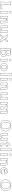

<svg xmlns="http://www.w3.org/2000/svg" viewBox="5550 -6288 748 11888"><g transform="rotate(90 5924.0 -344.0)"><path d="M247.1 -210Q247.1 -109.4 254.9 -81.1Q388.7 -81.1 541 -103L543 -99.1Q541 -83.5 541 -42Q541 -27.3 543 0L541 2.9Q516.6 0 481 0H176.8Q176.8 0 94.2 2.9L92.8 0Q102.5 -68.4 103 -200.2V-444.8Q103 -566.9 91.8 -645L94.2 -647.9Q95.7 -647.9 172.9 -645Q172.9 -645 255.9 -647.9L256.8 -645Q247.1 -578.1 247.1 -444.8ZM236.8 -210V-444.8Q236.8 -570.8 245.6 -637.2Q201.2 -634.8 172.9 -635Q144.5 -635.3 103 -637.2Q112.8 -559.1 112.8 -444.8V-200.2Q112.8 -74.7 104 -7.8Q148.9 -10.3 176.8 -9.8H481Q509.8 -9.8 532.2 -7.8Q530.8 -30.8 530.8 -42Q530.8 -64.5 532.2 -91.8Q377.4 -71.3 254.9 -70.8H247.6L245.6 -78.1Q236.8 -107.4 236.8 -210Z M677.7 -234.9Q677.7 -374 668 -428.2L670.9 -432.1Q677.7 -432.1 695.3 -430.7Q726.1 -428.7 741.7 -429.2Q746.6 -429.2 751.2 -429.2Q755.9 -429.2 760.3 -429.7Q764.6 -430.2 768.8 -430.2Q772.9 -430.2 777.8 -430.7Q782.7 -431.2 785.4 -431.2Q788.1 -431.2 793 -432.1Q797.9 -433.1 799.3 -433.1Q800.8 -433.1 805.7 -433.6L811 -434.1Q819.3 -432.1 819.8 -423.8Q810.1 -301.3 810.1 -246.1V-180.2Q810.1 -70.8 819.8 0L817.9 2.9Q772 0 743.7 0Q713.4 0 669.9 2.9L668 0Q677.7 -68.4 677.7 -180.2ZM668.9 -606.9Q668.9 -650.4 708.5 -669.9Q725.6 -677.7 743.7 -678.2Q789.1 -678.2 810.1 -640.6Q818.4 -624.5 818.8 -606.9Q818.8 -563.5 779.3 -543.9Q762.2 -536.1 743.7 -536.1Q698.2 -536.1 677.7 -573.2Q669.4 -589.4 668.9 -606.9ZM688 -234.9V-180.2Q688 -72.3 679.2 -7.8Q714.4 -10.3 743.7 -9.8Q773.9 -9.8 808.6 -7.8Q799.8 -76.7 799.8 -180.2V-246.1Q799.8 -304.2 810.1 -423.8Q768.1 -418.9 741.7 -418.9Q731.4 -418.9 679.2 -421.9Q688 -364.3 688 -234.9ZM678.7 -606.9Q678.7 -568.8 714.4 -552.2Q728.5 -545.9 743.7 -545.9Q785.6 -545.9 802.7 -580.6Q808.6 -593.3 809.1 -606.9Q809.1 -645 773.4 -661.6Q759.3 -668 743.7 -668Q701.7 -668 685.1 -633.3Q678.7 -620.1 678.7 -606.9Z M1409.7 -180.2Q1409.7 -69.3 1420.4 0L1418.5 2.9Q1417 2.9 1340.3 0Q1340.3 0 1273.4 2.9L1271.5 0Q1277.3 -54.2 1277.3 -180.2V-269Q1276.4 -361.3 1225.6 -361.8Q1169.9 -360.4 1109.4 -282.2V-180.2Q1109.4 -67.9 1115.2 0L1112.3 2.9Q1110.8 2.9 1050.3 0Q1050.3 0 968.3 2.9L966.3 0Q977.1 -70.3 977.5 -180.2V-234.9Q977.5 -367.7 966.3 -429.2L968.3 -432.1Q1053.7 -428.2 1098.6 -435.1Q1106 -433.1 1107.4 -424.8Q1109.4 -413.6 1109.4 -352.1L1113.3 -349.1Q1174.3 -427.2 1252.4 -438Q1261.7 -439 1270.5 -439Q1398.4 -439 1408.7 -315.4Q1409.7 -303.2 1409.7 -291ZM1399.4 -180.2V-291Q1399.4 -404.8 1317.4 -424.3Q1296.4 -429.2 1270.5 -429.2Q1200.7 -429.2 1138.2 -362.3Q1128.9 -352.5 1121.6 -342.8L1115.2 -335.4L1099.1 -346.7V-352.1Q1099.1 -412.6 1097.7 -423.3V-424.3L1097.2 -424.8Q1055.7 -418.9 978 -421.4Q987.8 -356.9 987.3 -234.9V-180.2Q987.3 -74.2 977.5 -7.3Q1021.5 -9.8 1050.3 -9.8Q1077.6 -9.8 1105 -7.8Q1099.6 -73.7 1099.6 -180.2V-285.2L1101.6 -288.1Q1166 -371.1 1225.6 -372.1Q1281.2 -372.1 1286.6 -287.6Q1287.1 -278.3 1287.6 -269V-180.2Q1287.6 -58.1 1282.2 -7.8Q1313 -10.3 1340.3 -9.8Q1368.7 -9.8 1409.2 -7.8Q1399.4 -74.7 1399.4 -180.2Z M1869.1 -64Q1796.9 6.8 1701.2 9.8Q1600.6 9.8 1574.7 -74.2Q1567.4 -98.6 1567.9 -126L1570.3 -249Q1572.3 -332 1562 -429.2L1564 -432.1Q1565.4 -432.1 1634.3 -429.2L1709 -432.1L1710 -429.2Q1706.1 -402.3 1702.6 -265.1Q1702.1 -256.3 1702.1 -249L1700.2 -159.2Q1698.2 -75.2 1743.7 -67.9Q1750 -66.9 1756.8 -66.9Q1799.8 -66.9 1837.9 -103.5Q1868.7 -133.8 1869.1 -168.9V-249Q1869.1 -373.5 1862.3 -429.2L1864.3 -432.1Q1865.7 -432.1 1932.1 -429.2L2009.3 -432.1L2010.3 -429.2Q2001.5 -375 2001 -249V-191.9Q2001 -91.3 2018.1 0L2016.1 2.9Q1996.6 0 1942.4 0Q1908.7 0 1885.3 2.9Q1876.5 2.9 1876 0L1871.1 -64ZM1861.8 -70.8 1864.7 -74.2H1880.4L1885.7 -7.3Q1911.6 -10.3 1942.4 -9.8Q1976.6 -9.8 2006.3 -7.8Q1991.2 -98.6 1991.2 -191.9V-249Q1991.2 -370.6 1998.5 -421.4Q1959.5 -418.9 1932.1 -418.9Q1904.8 -418.9 1873 -421.4Q1878.9 -367.2 1878.9 -249V-168.9Q1878.9 -113.8 1821.3 -77.6Q1788.1 -57.1 1756.8 -57.1Q1690.4 -57.1 1689.9 -149.4Q1689.9 -154.8 1689.9 -159.2L1691.9 -249.5Q1692.9 -271.5 1693.4 -310.5Q1694.8 -387.2 1699.2 -421.4Q1662.1 -418.9 1634.3 -418.9Q1606.9 -418.9 1572.8 -421.4Q1582 -329.1 1580.1 -249L1578.1 -126Q1576.7 -34.2 1647.9 -8.3Q1671.9 0 1701.2 0Q1787.6 0 1851.6 -60.5Q1857.4 -65.9 1861.8 -70.8Z M2278.3 -207 2273.9 -212.9 2107.9 -432.1Q2124.5 -429.2 2205.1 -429.2Q2260.7 -429.2 2277.8 -432.1Q2314.9 -370.6 2370.6 -293.9Q2436 -378.9 2472.7 -432.1Q2484.4 -429.2 2539.1 -429.2Q2572.8 -429.2 2584 -432.1L2419.4 -241.7L2434.1 -223.1Q2495.1 -135.3 2602.1 2.9Q2586.4 0 2531.7 0Q2451.7 0 2436 2.9Q2403.8 -47.9 2329.6 -151.9Q2251 -42 2220.7 2.9Q2210 0 2167 0Q2122.6 0 2111.8 2.9L2275.4 -203.1ZM2291 -206.5 2283.2 -196.8 2134.8 -9.3Q2147.9 -9.8 2167 -9.8Q2201.2 -9.8 2216.3 -8.3Q2246.6 -53.2 2321.3 -157.7L2329.6 -168.9L2337.4 -157.7Q2410.2 -55.7 2440.9 -7.8Q2463.9 -10.3 2531.7 -9.8Q2562 -9.8 2580.1 -9.3Q2483.9 -133.8 2425.8 -217.3Q2425.8 -217.3 2406.7 -242.2L2559.6 -419.4Q2551.3 -418.9 2539.1 -418.9Q2495.1 -418.9 2477.5 -420.9Q2440.4 -368.2 2378.4 -287.6L2370.1 -277.3L2362.3 -288.1Q2308.1 -362.8 2272.9 -421.4Q2252.9 -419.4 2205.1 -418.9Q2156.2 -418.9 2129.4 -420.4Z M3048.3 -645Q3084.5 -645 3152.3 -647Q3195.8 -647.9 3210.4 -647.9Q3386.2 -647.9 3433.6 -550.8Q3446.8 -522.9 3446.8 -493.2Q3446.8 -434.1 3380.9 -383.3Q3362.3 -369.1 3343.8 -359.9Q3472.7 -322.8 3499.5 -229.5Q3505.4 -207.5 3505.4 -184.1Q3505.4 -102.1 3432.1 -49.3Q3357.9 2.9 3232.4 2.9Q3185.5 2.9 3129.9 1.5Q3082.5 0 3048.3 0L2963.4 2.9L2962.4 0Q2974.1 -81.5 2974.6 -200.2V-444.8Q2974.6 -559.6 2962.4 -645L2964.4 -647.9Q2965.3 -647.9 3048.3 -645ZM3116.7 -321.8V-97.2Q3116.7 -63.5 3149.9 -54.7Q3169.9 -49.8 3203.6 -49.8Q3312 -49.8 3335 -97.2Q3344.7 -118.7 3344.7 -165Q3342.3 -320.8 3209.5 -321.8ZM3116.7 -549.8V-375H3194.8Q3271.5 -375 3289.1 -420.4Q3297.4 -442.9 3297.4 -481Q3297.4 -581.1 3231 -593.3Q3219.7 -595.2 3207.5 -595.2Q3132.8 -595.2 3121.1 -574.7Q3116.7 -565.4 3116.7 -549.8ZM3048.3 -634.8Q3019.5 -634.8 2973.6 -637.7Q2984.4 -553.2 2984.4 -444.8V-200.2Q2984.4 -87.4 2973.6 -7.8Q3020 -10.3 3048.3 -9.8Q3082.5 -9.8 3130.4 -8.8Q3186.5 -7.3 3232.4 -6.8Q3407.2 -6.8 3470.7 -102.5Q3495.1 -140.6 3495.6 -184.1Q3495.6 -292 3370.6 -340.3Q3356 -346.2 3340.8 -350.6L3315.9 -357.4L3339.4 -369.1Q3397.9 -397.9 3424.3 -448.2Q3436 -471.7 3436.5 -493.2Q3436.5 -571.3 3358.9 -609.9Q3301.8 -637.7 3210.4 -638.2Q3195.8 -638.2 3152.8 -636.7Q3084.5 -634.8 3048.3 -634.8ZM3106.4 -332H3209.5Q3354 -330.6 3354.5 -165Q3354.5 -95.7 3325.2 -69.8Q3290 -40 3203.6 -40Q3121.6 -40 3109.4 -76.7Q3106.4 -85.9 3106.4 -97.2ZM3106.4 -549.8Q3106.4 -587.9 3139.6 -598.1Q3163.1 -605 3207.5 -605Q3306.6 -603 3307.6 -481Q3307.6 -396.5 3256.8 -375Q3231.9 -364.7 3194.8 -365.2H3106.4Z M3636.2 -234.9Q3636.2 -374 3626.5 -428.2L3629.4 -432.1Q3636.2 -432.1 3653.8 -430.7Q3684.6 -428.7 3700.2 -429.2Q3705.1 -429.2 3709.7 -429.2Q3714.4 -429.2 3718.8 -429.7Q3723.1 -430.2 3727.3 -430.2Q3731.4 -430.2 3736.3 -430.7Q3741.2 -431.2 3743.9 -431.2Q3746.6 -431.2 3751.5 -432.1Q3756.3 -433.1 3757.8 -433.1Q3759.3 -433.1 3764.2 -433.6L3769.5 -434.1Q3777.8 -432.1 3778.3 -423.8Q3768.6 -301.3 3768.6 -246.1V-180.2Q3768.6 -70.8 3778.3 0L3776.4 2.9Q3730.5 0 3702.1 0Q3671.9 0 3628.4 2.9L3626.5 0Q3636.2 -68.4 3636.2 -180.2ZM3627.4 -606.9Q3627.4 -650.4 3667 -669.9Q3684.1 -677.7 3702.1 -678.2Q3747.6 -678.2 3768.6 -640.6Q3776.9 -624.5 3777.3 -606.9Q3777.3 -563.5 3737.8 -543.9Q3720.7 -536.1 3702.1 -536.1Q3656.7 -536.1 3636.2 -573.2Q3627.9 -589.4 3627.4 -606.9ZM3646.5 -234.9V-180.2Q3646.5 -72.3 3637.7 -7.8Q3672.9 -10.3 3702.1 -9.8Q3732.4 -9.8 3767.1 -7.8Q3758.3 -76.7 3758.3 -180.2V-246.1Q3758.3 -304.2 3768.6 -423.8Q3726.6 -418.9 3700.2 -418.9Q3689.9 -418.9 3637.7 -421.9Q3646.5 -364.3 3646.5 -234.9ZM3637.2 -606.9Q3637.2 -568.8 3672.9 -552.2Q3687 -545.9 3702.1 -545.9Q3744.1 -545.9 3761.2 -580.6Q3767.1 -593.3 3767.6 -606.9Q3767.6 -645 3731.9 -661.6Q3717.8 -668 3702.1 -668Q3660.2 -668 3643.6 -633.3Q3637.2 -620.1 3637.2 -606.9Z M4133.8 -389.2Q4060.1 -389.2 4044.9 -310.1Q4039.1 -279.8 4039.1 -228Q4039.1 -65.4 4123 -43.5Q4137.7 -40 4152.8 -40Q4238.3 -42.5 4238.8 -187Q4238.8 -325.7 4202.1 -364.3Q4177.7 -388.7 4133.8 -389.2ZM3897 -205.1Q3897 -352.1 4007.8 -410.2Q4064.9 -439.5 4141.1 -439Q4309.6 -439 4361.8 -316.9Q4380.9 -271 4380.9 -213.9Q4380.9 -76.7 4275.4 -20.5Q4217.8 9.8 4139.2 9.8Q3992.7 9.8 3930.7 -84Q3897.5 -135.3 3897 -205.1ZM4133.8 -398.9Q4211.9 -398.9 4235.4 -322.8Q4249 -276.4 4249 -187Q4249 -41 4164.6 -30.8Q4158.7 -30.3 4152.8 -29.8Q4029.8 -33.2 4028.8 -228Q4028.8 -339.8 4065.9 -375.5Q4091.3 -398.4 4133.8 -398.9ZM3906.7 -205.1Q3906.7 -80.1 4008.3 -27.8Q4063.5 0 4139.2 0Q4292.5 0 4346.7 -105Q4370.6 -152.3 4371.1 -213.9Q4371.1 -357.9 4258.8 -407.2Q4209 -428.7 4141.1 -429.2Q3996.1 -430.2 3937.5 -331.1Q3907.2 -278.3 3906.7 -205.1Z M4507.8 -200.2V-474.1Q4507.8 -595.7 4496.1 -662.1L4498 -665Q4557.1 -669.4 4632.3 -694.8Q4637.7 -696.8 4641.1 -698.2Q4650.9 -696.3 4651.9 -688Q4640.1 -591.8 4639.6 -500V-200.2Q4639.6 -80.6 4651.9 0L4649.9 2.9Q4648.4 2.9 4573.7 0L4497.1 2.9L4496.1 0Q4507.8 -76.7 4507.8 -200.2ZM4518.1 -200.2Q4518.1 -83 4507.3 -7.8Q4546.4 -10.3 4573.7 -9.8Q4602.1 -9.8 4640.6 -7.8Q4629.9 -87.4 4629.9 -200.2V-500Q4629.9 -593.3 4641.6 -687.5Q4578.1 -664.1 4506.8 -655.8Q4517.6 -587.4 4518.1 -474.1Z M4815.4 -234.9Q4815.4 -374 4805.7 -428.2L4808.6 -432.1Q4815.4 -432.1 4833 -430.7Q4863.8 -428.7 4879.4 -429.2Q4884.3 -429.2 4888.9 -429.2Q4893.6 -429.2 4897.9 -429.7Q4902.3 -430.2 4906.5 -430.2Q4910.6 -430.2 4915.5 -430.7Q4920.4 -431.2 4923.1 -431.2Q4925.8 -431.2 4930.7 -432.1Q4935.5 -433.1 4937 -433.1Q4938.5 -433.1 4943.4 -433.6L4948.7 -434.1Q4957 -432.1 4957.5 -423.8Q4947.8 -301.3 4947.8 -246.1V-180.2Q4947.8 -70.8 4957.5 0L4955.6 2.9Q4909.7 0 4881.3 0Q4851.1 0 4807.6 2.9L4805.7 0Q4815.4 -68.4 4815.4 -180.2ZM4806.6 -606.9Q4806.6 -650.4 4846.2 -669.9Q4863.3 -677.7 4881.3 -678.2Q4926.8 -678.2 4947.8 -640.6Q4956.1 -624.5 4956.5 -606.9Q4956.5 -563.5 4917 -543.9Q4899.9 -536.1 4881.3 -536.1Q4835.9 -536.1 4815.4 -573.2Q4807.1 -589.4 4806.6 -606.9ZM4825.7 -234.9V-180.2Q4825.7 -72.3 4816.9 -7.8Q4852.1 -10.3 4881.3 -9.8Q4911.6 -9.8 4946.3 -7.8Q4937.5 -76.7 4937.5 -180.2V-246.1Q4937.5 -304.2 4947.8 -423.8Q4905.8 -418.9 4879.4 -418.9Q4869.1 -418.9 4816.9 -421.9Q4825.7 -364.3 4825.7 -234.9ZM4816.4 -606.9Q4816.4 -568.8 4852.1 -552.2Q4866.2 -545.9 4881.3 -545.9Q4923.3 -545.9 4940.4 -580.6Q4946.3 -593.3 4946.8 -606.9Q4946.8 -645 4911.1 -661.6Q4897 -668 4881.3 -668Q4839.4 -668 4822.8 -633.3Q4816.4 -620.1 4816.4 -606.9Z M5547.4 -180.2Q5547.4 -69.3 5558.1 0L5556.2 2.9Q5554.7 2.9 5478 0Q5478 0 5411.1 2.9L5409.2 0Q5415 -54.2 5415 -180.2V-269Q5414.1 -361.3 5363.3 -361.8Q5307.6 -360.4 5247.1 -282.2V-180.2Q5247.1 -67.9 5252.9 0L5250 2.9Q5248.5 2.9 5188 0Q5188 0 5106 2.9L5104 0Q5114.7 -70.3 5115.2 -180.2V-234.9Q5115.2 -367.7 5104 -429.2L5106 -432.1Q5191.4 -428.2 5236.3 -435.1Q5243.7 -433.1 5245.1 -424.8Q5247.1 -413.6 5247.1 -352.1L5251 -349.1Q5312 -427.2 5390.1 -438Q5399.4 -439 5408.2 -439Q5536.1 -439 5546.4 -315.4Q5547.4 -303.2 5547.4 -291ZM5537.1 -180.2V-291Q5537.1 -404.8 5455.1 -424.3Q5434.1 -429.2 5408.2 -429.2Q5338.4 -429.2 5275.9 -362.3Q5266.6 -352.5 5259.3 -342.8L5252.9 -335.4L5236.8 -346.7V-352.1Q5236.8 -412.6 5235.4 -423.3V-424.3L5234.9 -424.8Q5193.4 -418.9 5115.7 -421.4Q5125.5 -356.9 5125 -234.9V-180.2Q5125 -74.2 5115.2 -7.3Q5159.2 -9.8 5188 -9.8Q5215.3 -9.8 5242.7 -7.8Q5237.3 -73.7 5237.3 -180.2V-285.2L5239.3 -288.1Q5303.7 -371.1 5363.3 -372.1Q5418.9 -372.1 5424.3 -287.6Q5424.8 -278.3 5425.3 -269V-180.2Q5425.3 -58.1 5419.9 -7.8Q5450.7 -10.3 5478 -9.8Q5506.3 -9.8 5546.9 -7.8Q5537.1 -74.7 5537.1 -180.2Z M6006.8 -64Q5934.6 6.8 5838.9 9.8Q5738.3 9.8 5712.4 -74.2Q5705.1 -98.6 5705.6 -126L5708 -249Q5710 -332 5699.7 -429.2L5701.7 -432.1Q5703.1 -432.1 5772 -429.2L5846.7 -432.1L5847.7 -429.2Q5843.8 -402.3 5840.3 -265.1Q5839.8 -256.3 5839.8 -249L5837.9 -159.2Q5835.9 -75.2 5881.3 -67.9Q5887.7 -66.9 5894.5 -66.9Q5937.5 -66.9 5975.6 -103.5Q6006.3 -133.8 6006.8 -168.9V-249Q6006.8 -373.5 6000 -429.2L6002 -432.1Q6003.4 -432.1 6069.8 -429.2L6147 -432.1L6147.9 -429.2Q6139.2 -375 6138.7 -249V-191.9Q6138.7 -91.3 6155.8 0L6153.8 2.9Q6134.3 0 6080.1 0Q6046.4 0 6022.9 2.9Q6014.2 2.9 6013.7 0L6008.8 -64ZM5999.5 -70.8 6002.4 -74.2H6018.1L6023.4 -7.3Q6049.3 -10.3 6080.1 -9.8Q6114.3 -9.8 6144 -7.8Q6128.9 -98.6 6128.9 -191.9V-249Q6128.9 -370.6 6136.2 -421.4Q6097.2 -418.9 6069.8 -418.9Q6042.5 -418.9 6010.7 -421.4Q6016.6 -367.2 6016.6 -249V-168.9Q6016.6 -113.8 5959 -77.6Q5925.8 -57.1 5894.5 -57.1Q5828.1 -57.1 5827.6 -149.4Q5827.6 -154.8 5827.6 -159.2L5829.6 -249.5Q5830.6 -271.5 5831.1 -310.5Q5832.5 -387.2 5836.9 -421.4Q5799.8 -418.9 5772 -418.9Q5744.6 -418.9 5710.4 -421.4Q5719.7 -329.1 5717.8 -249L5715.8 -126Q5714.4 -34.2 5785.6 -8.3Q5809.6 0 5838.9 0Q5925.3 0 5989.3 -60.5Q5995.1 -65.9 5999.5 -70.8Z M6441.4 -349.1Q6489.3 -411.1 6553.2 -432.1Q6573.7 -438.5 6590.8 -439Q6678.7 -439 6710.4 -392.6Q6719.7 -378.9 6727.5 -358.9Q6804.2 -438.5 6886.7 -439Q7002.4 -439 7023.9 -341.3Q7029.8 -314.5 7029.8 -279.8V-180.2Q7029.8 -85 7041.5 0L7039.6 2.9Q7038.1 2.9 6966.8 0L6886.7 2.9L6885.7 0Q6897.5 -82 6897.5 -180.2V-272.9Q6896.5 -361.3 6842.8 -361.8Q6801.8 -361.8 6768.1 -333Q6752.9 -319.3 6733.4 -297.9Q6734.4 -284.7 6734.4 -268.1V-180.2Q6734.4 -85 6746.6 0L6744.6 2.9Q6743.2 2.9 6671.4 0L6591.8 2.9L6590.8 0Q6602.5 -82 6602.5 -180.2V-280.8Q6602.5 -348.6 6567.4 -359.4Q6557.1 -362.3 6543.5 -361.8Q6503.4 -360.4 6437.5 -280.8V-180.2Q6437.5 -70.8 6447.8 0L6445.8 2.9Q6444.3 2.9 6371.6 0L6294.4 2.9L6293.5 0Q6305.2 -82 6305.7 -180.2V-234.9Q6305.7 -367.7 6294.4 -429.2L6296.4 -432.1Q6381.8 -428.2 6426.8 -435.1Q6434.1 -433.1 6435.5 -424.8Q6437.5 -413.6 6437.5 -352.1ZM6449.7 -342.8 6443.4 -335.4 6427.2 -346.7V-352.1Q6427.2 -412.6 6425.8 -423.3V-424.3L6425.3 -424.8Q6383.8 -418.9 6306.2 -421.4Q6315.9 -356.9 6315.4 -234.9V-180.2Q6315.4 -84.5 6304.7 -7.8Q6343.8 -10.3 6371.6 -10Q6399.4 -9.8 6436.5 -7.8Q6427.7 -76.7 6427.7 -180.2V-284.7L6429.7 -287.6Q6499.5 -371.6 6543.5 -372.1Q6599.6 -372.1 6609.9 -315.4Q6612.3 -299.8 6612.8 -280.8V-180.2Q6612.8 -84.5 6601.6 -7.8Q6643.1 -10.3 6671.4 -9.8Q6699.2 -9.8 6735.4 -7.8Q6724.6 -88.9 6724.6 -180.2V-268.1Q6724.6 -286.6 6723.6 -297.4L6723.1 -301.3L6726.1 -304.7Q6777.3 -361.3 6815.4 -369.6Q6828.1 -372.1 6842.8 -372.1Q6907.2 -370.1 6907.7 -272.9V-180.2Q6907.7 -84.5 6897 -7.8Q6939 -10.3 6966.6 -10Q6994.1 -9.8 7030.3 -7.8Q7019.5 -88.9 7019.5 -180.2V-279.8Q7019.5 -387.7 6958 -416Q6929.2 -428.7 6886.7 -429.2Q6807.6 -428.2 6734.9 -352.1L6724.1 -340.8L6718.3 -355.5Q6699.2 -402.8 6666.5 -417Q6638.2 -428.7 6590.8 -429.2Q6538.6 -429.2 6478.5 -374.5Q6462.4 -358.9 6449.7 -342.8Z M8102.1 -329.1Q8102.1 -163.1 7991.2 -69.3Q7897 9.3 7752.9 9.8Q7596.2 9.8 7497.6 -87.4Q7407.7 -177.2 7406.7 -310.1Q7406.7 -461.4 7506.3 -560.5Q7604.5 -657.2 7752 -658.2Q7932.6 -658.2 8028.3 -544.9Q8101.6 -458 8102.1 -329.1ZM7738.8 -605Q7568.4 -602.5 7567.9 -327.1Q7567.9 -130.9 7676.8 -67.4Q7719.2 -43.5 7772.9 -43Q7932.6 -43 7940.4 -282.7Q7940.9 -296.4 7940.9 -310.1Q7940.9 -522 7847.2 -579.1Q7803.7 -605 7738.8 -605ZM8091.8 -329.1Q8091.8 -492.7 7977.1 -580.1Q7887.2 -647.5 7752 -647.9Q7599.1 -647.9 7503.4 -543Q7417.5 -447.8 7417 -310.1Q7417 -167.5 7521 -79.1Q7615.2 -0.5 7752.9 0Q7928.7 0 8022 -114.7Q8091.3 -201.7 8091.8 -329.1ZM7738.8 -615.2Q7886.2 -615.2 7929.7 -480Q7950.7 -413.1 7951.2 -310.1Q7949.7 -34.2 7772.9 -33.2Q7648.4 -33.2 7592.8 -147.5Q7558.1 -220.2 7558.1 -327.1Q7558.1 -590.3 7710.4 -612.8Q7724.6 -615.2 7738.8 -615.2Z M8525.9 -64Q8453.6 6.8 8357.9 9.8Q8257.3 9.8 8231.4 -74.2Q8224.1 -98.6 8224.6 -126L8227.1 -249Q8229 -332 8218.8 -429.2L8220.7 -432.1Q8222.2 -432.1 8291 -429.2L8365.7 -432.1L8366.7 -429.2Q8362.8 -402.3 8359.4 -265.1Q8358.9 -256.3 8358.9 -249L8356.9 -159.2Q8355 -75.2 8400.4 -67.9Q8406.7 -66.9 8413.6 -66.9Q8456.5 -66.9 8494.6 -103.5Q8525.4 -133.8 8525.9 -168.9V-249Q8525.9 -373.5 8519 -429.2L8521 -432.1Q8522.5 -432.1 8588.9 -429.2L8666 -432.1L8667 -429.2Q8658.2 -375 8657.7 -249V-191.9Q8657.7 -91.3 8674.8 0L8672.9 2.9Q8653.3 0 8599.1 0Q8565.4 0 8542 2.9Q8533.2 2.9 8532.7 0L8527.8 -64ZM8518.6 -70.8 8521.5 -74.2H8537.1L8542.5 -7.3Q8568.4 -10.3 8599.1 -9.8Q8633.3 -9.8 8663.1 -7.8Q8647.9 -98.6 8647.9 -191.9V-249Q8647.9 -370.6 8655.3 -421.4Q8616.2 -418.9 8588.9 -418.9Q8561.5 -418.9 8529.8 -421.4Q8535.6 -367.2 8535.6 -249V-168.9Q8535.6 -113.8 8478 -77.6Q8444.8 -57.1 8413.6 -57.1Q8347.2 -57.1 8346.7 -149.4Q8346.7 -154.8 8346.7 -159.2L8348.6 -249.5Q8349.6 -271.5 8350.1 -310.5Q8351.6 -387.2 8356 -421.4Q8318.8 -418.9 8291 -418.9Q8263.7 -418.9 8229.5 -421.4Q8238.8 -329.1 8236.8 -249L8234.9 -126Q8233.4 -34.2 8304.7 -8.3Q8328.6 0 8357.9 0Q8444.3 0 8508.3 -60.5Q8514.2 -65.9 8518.6 -70.8Z M8768.6 -378.9Q8757.8 -381.8 8755.9 -395Q8755.9 -414.6 8769.5 -425.8Q8773.4 -428.2 8776.9 -429.2H8834.5Q8834.5 -489.3 8827.6 -529.8L8829.6 -533.2Q8870.1 -542.5 8959.5 -578.1Q8967.8 -576.2 8968.8 -567.9Q8963.9 -494.1 8963.9 -429.2H9070.8Q9077.6 -427.7 9078.6 -422.9V-392.1Q9077.1 -379.9 9054.7 -378.9H8963.9L8961.4 -272Q8961.4 -262.2 8961.2 -252.7Q8960.9 -243.2 8960.9 -233.2Q8960.9 -223.1 8960.9 -215.8Q8960.9 -208.5 8960.9 -198.2Q8960.9 -188 8960.7 -182.9Q8960.4 -177.7 8960.4 -167.2Q8960.4 -156.7 8960.4 -154.3Q8960.4 -151.9 8960.4 -141.6Q8960.4 -131.3 8960.4 -130.9Q8961.4 -55.2 8997.6 -54.2Q9032.2 -54.7 9055.7 -65.9Q9072.3 -54.2 9072.8 -24.9Q9014.2 9.8 8925.8 9.8Q8863.8 9.8 8838.4 -43.9Q8828.6 -65.4 8828.6 -87.9Q8828.6 -141.6 8831.5 -261.2L8834.5 -378.9ZM8768.6 -389.2H8844.7L8841.8 -260.7Q8838.9 -141.6 8838.9 -87.9Q8838.9 -38.1 8877.9 -13.2Q8899.4 -0.5 8925.8 0Q9007.8 -0.5 9062.5 -30.8Q9060.5 -45.9 9054.2 -54.2Q9031.2 -43.9 8997.6 -43.9Q8951.2 -45.4 8950.7 -130.9Q8950.7 -217.8 8951.7 -272.5L8953.6 -389.2H9054.7Q9063.5 -389.6 9068.8 -392.6V-418.9H8953.6V-429.2Q8953.6 -497.6 8958.5 -566.9Q8879.4 -535.6 8838.4 -524.9Q8844.2 -486.8 8844.7 -429.2V-418.9H8776.9Q8770 -415.5 8766.1 -399.9Q8765.6 -397 8765.6 -395Z M9184.1 -200.2V-474.1Q9184.1 -595.7 9172.4 -662.1L9174.3 -665Q9233.4 -669.4 9308.6 -694.8Q9314 -696.8 9317.4 -698.2Q9327.1 -696.3 9328.1 -688Q9316.4 -591.8 9315.9 -500V-200.2Q9315.9 -80.6 9328.1 0L9326.2 2.9Q9324.7 2.9 9250 0L9173.3 2.9L9172.4 0Q9184.1 -76.7 9184.1 -200.2ZM9194.3 -200.2Q9194.3 -83 9183.6 -7.8Q9222.7 -10.3 9250 -9.8Q9278.3 -9.8 9316.9 -7.8Q9306.2 -87.4 9306.2 -200.2V-500Q9306.2 -593.3 9317.9 -687.5Q9254.4 -664.1 9183.1 -655.8Q9193.8 -587.4 9194.3 -474.1Z M9491.7 -234.9Q9491.7 -374 9481.9 -428.2L9484.9 -432.1Q9491.7 -432.1 9509.3 -430.7Q9540 -428.7 9555.7 -429.2Q9560.5 -429.2 9565.2 -429.2Q9569.8 -429.2 9574.2 -429.7Q9578.6 -430.2 9582.8 -430.2Q9586.9 -430.2 9591.8 -430.7Q9596.7 -431.2 9599.4 -431.2Q9602.1 -431.2 9606.9 -432.1Q9611.8 -433.1 9613.3 -433.1Q9614.7 -433.1 9619.6 -433.6L9625 -434.1Q9633.3 -432.1 9633.8 -423.8Q9624 -301.3 9624 -246.1V-180.2Q9624 -70.8 9633.8 0L9631.8 2.9Q9585.9 0 9557.6 0Q9527.3 0 9483.9 2.9L9481.9 0Q9491.7 -68.4 9491.7 -180.2ZM9482.9 -606.9Q9482.9 -650.4 9522.5 -669.9Q9539.6 -677.7 9557.6 -678.2Q9603 -678.2 9624 -640.6Q9632.3 -624.5 9632.8 -606.9Q9632.8 -563.5 9593.3 -543.9Q9576.2 -536.1 9557.6 -536.1Q9512.2 -536.1 9491.7 -573.2Q9483.4 -589.4 9482.9 -606.9ZM9502 -234.9V-180.2Q9502 -72.3 9493.2 -7.8Q9528.3 -10.3 9557.6 -9.8Q9587.9 -9.8 9622.6 -7.8Q9613.8 -76.7 9613.8 -180.2V-246.1Q9613.8 -304.2 9624 -423.8Q9582 -418.9 9555.7 -418.9Q9545.4 -418.9 9493.2 -421.9Q9502 -364.3 9502 -234.9ZM9492.7 -606.9Q9492.7 -568.8 9528.3 -552.2Q9542.5 -545.9 9557.6 -545.9Q9599.6 -545.9 9616.7 -580.6Q9622.6 -593.3 9623 -606.9Q9623 -645 9587.4 -661.6Q9573.2 -668 9557.6 -668Q9515.6 -668 9499 -633.3Q9492.7 -620.1 9492.7 -606.9Z M10223.6 -180.2Q10223.6 -69.3 10234.4 0L10232.4 2.9Q10231 2.9 10154.3 0Q10154.3 0 10087.4 2.9L10085.4 0Q10091.3 -54.2 10091.3 -180.2V-269Q10090.3 -361.3 10039.6 -361.8Q9983.9 -360.4 9923.3 -282.2V-180.2Q9923.3 -67.9 9929.2 0L9926.3 2.9Q9924.8 2.9 9864.3 0Q9864.3 0 9782.2 2.9L9780.3 0Q9791 -70.3 9791.5 -180.2V-234.9Q9791.5 -367.7 9780.3 -429.2L9782.2 -432.1Q9867.7 -428.2 9912.6 -435.1Q9919.9 -433.1 9921.4 -424.8Q9923.3 -413.6 9923.3 -352.1L9927.2 -349.1Q9988.3 -427.2 10066.4 -438Q10075.7 -439 10084.5 -439Q10212.4 -439 10222.7 -315.4Q10223.6 -303.2 10223.6 -291ZM10213.4 -180.2V-291Q10213.4 -404.8 10131.3 -424.3Q10110.4 -429.2 10084.5 -429.2Q10014.6 -429.2 9952.1 -362.3Q9942.9 -352.5 9935.5 -342.8L9929.2 -335.4L9913.1 -346.7V-352.1Q9913.1 -412.6 9911.6 -423.3V-424.3L9911.1 -424.8Q9869.6 -418.9 9792 -421.4Q9801.8 -356.9 9801.3 -234.9V-180.2Q9801.3 -74.2 9791.5 -7.3Q9835.4 -9.8 9864.3 -9.8Q9891.6 -9.8 9918.9 -7.8Q9913.6 -73.7 9913.6 -180.2V-285.2L9915.5 -288.1Q9980 -371.1 10039.6 -372.1Q10095.2 -372.1 10100.6 -287.6Q10101.1 -278.3 10101.6 -269V-180.2Q10101.6 -58.1 10096.2 -7.8Q10127 -10.3 10154.3 -9.8Q10182.6 -9.8 10223.1 -7.8Q10213.4 -74.7 10213.4 -180.2Z M10752.9 -128.9Q10766.1 -125 10768.1 -98.1Q10689.9 6.3 10581.1 9.8Q10473.1 9.3 10418 -40Q10361.8 -90.8 10352.5 -177.7Q10351.1 -190.4 10351.1 -202.1Q10351.1 -329.6 10440.4 -398.4Q10500 -443.8 10574.2 -443.8Q10718.8 -443.8 10754.4 -331.5Q10763.7 -300.8 10764.2 -266.1Q10762.2 -231.4 10734.9 -230H10479V-213.9Q10479 -90.8 10569.3 -70.8Q10590.8 -65.9 10620.1 -65.9Q10679.7 -65.9 10736.8 -113.8Q10745.6 -121.6 10752.9 -128.9ZM10482.9 -274.9H10635.3Q10637.2 -277.8 10637.2 -295.9Q10637.2 -379.4 10582 -392.6Q10574.7 -394 10567.9 -394Q10533.2 -392.6 10514.2 -365.2Q10484.9 -320.3 10482.9 -274.9ZM10754.4 -116.2Q10698.7 -63 10631.8 -56.6Q10625 -56.2 10620.1 -56.2Q10494.6 -56.2 10473.6 -162.1Q10469.2 -186 10469.2 -213.9V-240.2H10734.9Q10753.4 -241.7 10753.9 -266.1Q10753.9 -383.3 10660.2 -419.9Q10623 -434.1 10574.2 -434.1Q10479 -434.1 10417 -362.8Q10361.8 -297.9 10360.8 -202.1Q10360.8 -122.1 10409.2 -63.5Q10417 -54.2 10424.8 -47.4Q10478 -0.5 10581.1 0Q10687 -1 10757.8 -101.1Q10757.3 -109.9 10754.4 -116.2ZM10472.7 -265.1 10473.1 -275.4Q10475.1 -324.2 10505.9 -370.6Q10528.3 -403.3 10567.9 -403.8Q10614.7 -403.8 10635.7 -357.4Q10647 -331.5 10647 -295.9Q10647 -275.9 10645.5 -272.9Q10643.6 -269.5 10642.1 -268.1L10639.2 -265.1Z M11795.9 -329.1Q11795.9 -163.1 11685.1 -69.3Q11590.8 9.3 11446.8 9.8Q11290 9.8 11191.4 -87.4Q11101.6 -177.2 11100.6 -310.1Q11100.6 -461.4 11200.2 -560.5Q11298.3 -657.2 11445.8 -658.2Q11626.5 -658.2 11722.2 -544.9Q11795.4 -458 11795.9 -329.1ZM11432.6 -605Q11262.2 -602.5 11261.7 -327.1Q11261.7 -130.9 11370.6 -67.4Q11413.1 -43.5 11466.8 -43Q11626.5 -43 11634.3 -282.7Q11634.8 -296.4 11634.8 -310.1Q11634.8 -522 11541 -579.1Q11497.6 -605 11432.6 -605ZM11785.6 -329.1Q11785.6 -492.7 11670.9 -580.1Q11581.1 -647.5 11445.8 -647.9Q11293 -647.9 11197.3 -543Q11111.3 -447.8 11110.8 -310.1Q11110.8 -167.5 11214.8 -79.1Q11309.1 -0.5 11446.8 0Q11622.6 0 11715.8 -114.7Q11785.2 -201.7 11785.6 -329.1ZM11432.6 -615.2Q11580.1 -615.2 11623.5 -480Q11644.5 -413.1 11645 -310.1Q11643.6 -34.2 11466.8 -33.2Q11342.3 -33.2 11286.6 -147.5Q11252 -220.2 11252 -327.1Q11252 -590.3 11404.3 -612.8Q11418.5 -615.2 11432.6 -615.2Z"/></g></svg>

Font: Linux Biolinum Outline O
Style: Bold
Weight: 700
Designer: Philipp H. Poll
Foundry: Philipp H. Poll
Version: Version 0.9.2